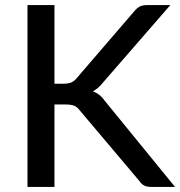

<svg xmlns="http://www.w3.org/2000/svg" viewBox="-20 -738 711 758"><path d="M195 -407.5H230Q249 -407.5 260.8 -412.2Q272.5 -417 282 -428.5L510.5 -694Q521.5 -707.5 533 -712.8Q544.5 -718 561.5 -718H652.5L386.5 -412Q376.5 -399 366.8 -391Q357 -383 346.5 -377.5Q374 -368 394.5 -339L671 0H578.5Q568.5 0 561.2 -1.5Q554 -3 548.8 -5.8Q543.5 -8.5 539.2 -12.5Q535 -16.5 531.5 -22L295 -302Q290 -308.5 285 -313Q280 -317.5 273.5 -320.2Q267 -323 258.5 -324.2Q250 -325.5 238.5 -325.5H195V0H88.5V-718H195Z"/></svg>

Font: TypoPRO Lato
Style: Regular
Weight: 500
Designer: Lukasz Dziedzic with Adam Twardoch and Botio Nikoltchev
Foundry: tyPoland Lukasz Dziedzic
Version: Version 2.010; 2014-09-01; http://www.latofonts.com/